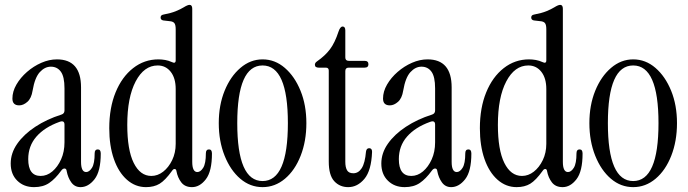

<svg xmlns="http://www.w3.org/2000/svg" viewBox="-20 -760 2827 789"><path d="M120 9Q78 9 51 -17.5Q24 -44 24 -88Q24 -131 51 -169.5Q78 -208 125 -239Q172 -270 232 -289Q245 -293 245 -306V-397Q245 -445 230 -465.5Q215 -486 189 -486Q164 -486 143.5 -463.5Q123 -441 114 -388Q109 -356 92.5 -341.5Q76 -327 59 -327Q31 -327 31 -355Q31 -384 47.5 -412.5Q64 -441 91 -464.5Q118 -488 150 -502Q182 -516 214 -516Q313 -516 313 -401V-95Q313 -53 334 -53Q347 -53 358 -70.5Q369 -88 369 -130Q369 -146 382 -146Q394 -146 394 -129Q394 -56 368.5 -23.5Q343 9 311 9Q287 9 273 -10.5Q259 -30 254 -57Q253 -67 245.5 -67.5Q238 -68 231 -58Q207 -25 182 -8Q157 9 120 9ZM147 -37Q173 -37 195 -55.5Q217 -74 231 -105Q245 -136 245 -175V-248Q245 -267 224 -259Q163 -237 129.5 -198.5Q96 -160 96 -106Q96 -37 147 -37Z M580 9Q536 9 501.5 -21.5Q467 -52 448 -106.5Q429 -161 429 -233Q429 -317 455 -380.5Q481 -444 527 -480Q573 -516 631 -516Q645 -516 659 -513.5Q673 -511 686 -505Q702 -497 702 -512V-640Q702 -658 696.5 -665Q691 -672 677 -673L651 -676Q640 -678 640 -688Q640 -698 651 -700Q683 -706 702.5 -714Q722 -722 735 -730Q751 -740 759 -740Q770 -740 770 -724V-95Q770 -53 791 -53Q804 -53 815 -70.5Q826 -88 826 -130Q826 -146 839 -146Q851 -146 851 -129Q851 -56 826 -23.5Q801 9 769 9Q740 9 725 -10.5Q710 -30 705 -57Q704 -65 698 -65.5Q692 -66 687 -58Q659 -19 636 -5Q613 9 580 9ZM602 -37Q628 -37 650.5 -54.5Q673 -72 687.5 -102Q702 -132 702 -169V-394Q702 -439 681.5 -465Q661 -491 628 -491Q572 -491 537.5 -425.5Q503 -360 503 -247Q503 -144 529.5 -90.5Q556 -37 602 -37Z M1059 9Q1008 9 967.5 -25.5Q927 -60 903 -120Q879 -180 879 -254Q879 -328 903 -387Q927 -446 968 -481Q1009 -516 1059 -516Q1110 -516 1150.5 -481Q1191 -446 1215 -387Q1239 -328 1239 -254Q1239 -180 1215.5 -120Q1192 -60 1151 -25.5Q1110 9 1059 9ZM1059 -16Q1163 -16 1163 -254Q1163 -491 1059 -491Q955 -491 955 -254Q955 -16 1059 -16Z M1411 9Q1376 9 1353.5 -15.5Q1331 -40 1331 -96V-470Q1331 -482 1319 -482H1290Q1274 -482 1274 -494Q1274 -502 1283 -508Q1316 -531 1336 -557.5Q1356 -584 1371 -630Q1378 -651 1388 -651Q1399 -651 1399 -635V-524Q1399 -510 1413 -510H1478Q1494 -510 1494 -496Q1494 -482 1478 -482H1413Q1399 -482 1399 -468V-95Q1399 -73 1406 -60.5Q1413 -48 1432 -48Q1453 -48 1466.5 -69Q1480 -90 1484 -137Q1486 -151 1497 -151Q1509 -151 1509 -136Q1506 -59 1477.5 -25Q1449 9 1411 9Z M1643 9Q1601 9 1574 -17.5Q1547 -44 1547 -88Q1547 -131 1574 -169.5Q1601 -208 1648 -239Q1695 -270 1755 -289Q1768 -293 1768 -306V-397Q1768 -445 1753 -465.5Q1738 -486 1712 -486Q1687 -486 1666.5 -463.5Q1646 -441 1637 -388Q1632 -356 1615.5 -341.5Q1599 -327 1582 -327Q1554 -327 1554 -355Q1554 -384 1570.5 -412.5Q1587 -441 1614 -464.5Q1641 -488 1673 -502Q1705 -516 1737 -516Q1836 -516 1836 -401V-95Q1836 -53 1857 -53Q1870 -53 1881 -70.5Q1892 -88 1892 -130Q1892 -146 1905 -146Q1917 -146 1917 -129Q1917 -56 1891.5 -23.5Q1866 9 1834 9Q1810 9 1796 -10.5Q1782 -30 1777 -57Q1776 -67 1768.5 -67.5Q1761 -68 1754 -58Q1730 -25 1705 -8Q1680 9 1643 9ZM1670 -37Q1696 -37 1718 -55.5Q1740 -74 1754 -105Q1768 -136 1768 -175V-248Q1768 -267 1747 -259Q1686 -237 1652.5 -198.5Q1619 -160 1619 -106Q1619 -37 1670 -37Z M2103 9Q2059 9 2024.5 -21.5Q1990 -52 1971 -106.5Q1952 -161 1952 -233Q1952 -317 1978 -380.5Q2004 -444 2050 -480Q2096 -516 2154 -516Q2168 -516 2182 -513.5Q2196 -511 2209 -505Q2225 -497 2225 -512V-640Q2225 -658 2219.5 -665Q2214 -672 2200 -673L2174 -676Q2163 -678 2163 -688Q2163 -698 2174 -700Q2206 -706 2225.5 -714Q2245 -722 2258 -730Q2274 -740 2282 -740Q2293 -740 2293 -724V-95Q2293 -53 2314 -53Q2327 -53 2338 -70.5Q2349 -88 2349 -130Q2349 -146 2362 -146Q2374 -146 2374 -129Q2374 -56 2349 -23.5Q2324 9 2292 9Q2263 9 2248 -10.5Q2233 -30 2228 -57Q2227 -65 2221 -65.5Q2215 -66 2210 -58Q2182 -19 2159 -5Q2136 9 2103 9ZM2125 -37Q2151 -37 2173.5 -54.5Q2196 -72 2210.5 -102Q2225 -132 2225 -169V-394Q2225 -439 2204.5 -465Q2184 -491 2151 -491Q2095 -491 2060.5 -425.5Q2026 -360 2026 -247Q2026 -144 2052.5 -90.5Q2079 -37 2125 -37Z M2582 9Q2531 9 2490.5 -25.5Q2450 -60 2426 -120Q2402 -180 2402 -254Q2402 -328 2426 -387Q2450 -446 2491 -481Q2532 -516 2582 -516Q2633 -516 2673.5 -481Q2714 -446 2738 -387Q2762 -328 2762 -254Q2762 -180 2738.5 -120Q2715 -60 2674 -25.5Q2633 9 2582 9ZM2582 -16Q2686 -16 2686 -254Q2686 -491 2582 -491Q2478 -491 2478 -254Q2478 -16 2582 -16Z"/></svg>

Font: Instrument Serif
Style: Regular
Weight: 400
Designer: Rodrigo Fuenzalida
Foundry: fragTYPE
Version: Version 1.000; ttfautohint (v1.8.4.7-5d5b);gftools[0.9.27]